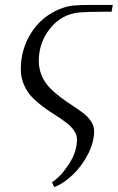

<svg xmlns="http://www.w3.org/2000/svg" viewBox="-20 -459 480 783"><path d="M64.9 -176.8Q64.9 -258.3 107.2 -325Q149.4 -391.6 223.1 -421.9Q252 -433.6 277.8 -436.3Q303.7 -439 356.9 -439H439.9L435.1 -411.1H400.9Q335.4 -411.1 303.2 -408.2Q230.5 -400.9 184.3 -343Q138.2 -285.2 138.2 -210.9Q138.2 -178.2 150.6 -149.7Q163.1 -121.1 182.9 -100.8Q202.6 -80.6 226.8 -62.5Q251 -44.4 275.1 -28.8Q299.3 -13.2 319.1 2Q338.9 17.1 351.3 35.9Q363.8 54.7 363.8 75.2Q363.8 121.1 338.9 169.7Q314 218.3 276.6 253.9Q239.3 289.6 201.2 304.2L191.9 284.2Q227.5 261.7 260.7 210.9Q293.9 160.2 293.9 109.9Q293.9 90.3 281.2 72.5Q268.6 54.7 248.5 39.8Q228.5 24.9 204.1 9.5Q179.7 -5.9 155 -24.2Q130.4 -42.5 110.4 -63.2Q90.3 -84 77.6 -113.3Q64.9 -142.6 64.9 -176.8Z"/></svg>

Font: Dehuti
Style: Italic
Weight: 400
Version: Version 1.2